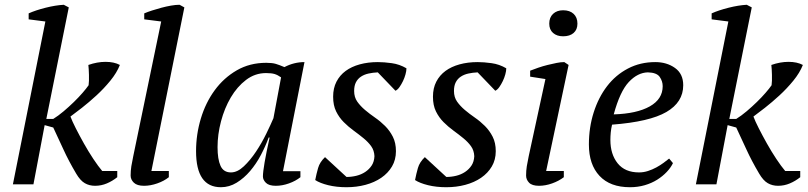

<svg xmlns="http://www.w3.org/2000/svg" viewBox="-20 -772 3382 804"><path d="M299 -45Q267 -99 245 -147.5Q223 -196 203 -238L167 -248L120 0H34L170 -682L100 -691V-716Q129 -729 170.5 -739.5Q212 -750 247 -752L268 -741L174 -274H203Q224 -287 246.5 -306Q269 -325 289.5 -345Q310 -365 326 -383.5Q342 -402 351 -415Q352 -422 352.5 -434Q353 -446 352.5 -458.5Q352 -471 351.5 -482.5Q351 -494 350 -500Q387 -513 422 -513Q458 -513 482 -500Q469 -467 442 -434Q415 -401 384 -372.5Q353 -344 323 -320.5Q293 -297 275 -284Q282 -265 297.5 -234.5Q313 -204 331.5 -171Q350 -138 370.5 -107Q391 -76 408 -56H471V-30Q451 -14 427.5 -4Q404 6 378 6Q354 6 335 -5Q316 -16 299 -45Z M655 -682 584 -691V-716Q598 -722 616.5 -728Q635 -734 655.5 -739.5Q676 -745 696 -748.5Q716 -752 732 -752L752 -741L614 -56H687V-30Q667 -14 638.5 -4Q610 6 583 6Q554 6 540.5 -7Q527 -20 527 -37Q527 -57 530 -76Q533 -95 538 -118Z M947 -50Q974 -50 1001 -75.5Q1028 -101 1052 -137Q1076 -173 1095 -212Q1114 -251 1125 -277L1157 -448Q1143 -458 1130 -462Q1117 -466 1094 -466Q1048 -466 1010.5 -437.5Q973 -409 946.5 -364Q920 -319 905.5 -264Q891 -209 891 -156Q891 -105 903.5 -77.5Q916 -50 947 -50ZM1105 -196Q1092 -160 1072.5 -123Q1053 -86 1027.5 -56Q1002 -26 971 -7Q940 12 905 12Q801 12 801 -139Q801 -209 821 -275.5Q841 -342 879 -394Q917 -446 971.5 -477.5Q1026 -509 1095 -509Q1120 -509 1135 -504.5Q1150 -500 1171 -491Q1211 -512 1255 -512L1165 -55H1238V-30Q1218 -14 1190 -4Q1162 6 1135 6Q1106 6 1093.5 -6.5Q1081 -19 1081 -33Q1081 -51 1088 -92Q1095 -133 1109 -196Z M1548 -118Q1547 -142 1534.5 -159.5Q1522 -177 1502.5 -193Q1483 -209 1461 -225Q1439 -241 1419.5 -260.5Q1400 -280 1387.5 -305.5Q1375 -331 1375 -367Q1375 -403 1389 -430Q1403 -457 1427.5 -475Q1452 -493 1486.5 -502.5Q1521 -512 1562 -512Q1588 -512 1620.5 -507.5Q1653 -503 1682 -486Q1682 -475 1678 -460.5Q1674 -446 1667.5 -432.5Q1661 -419 1653 -407.5Q1645 -396 1636 -392L1562 -469Q1541 -468 1523 -464Q1505 -460 1491.5 -451Q1478 -442 1470.5 -427.5Q1463 -413 1463 -391Q1463 -365 1476 -346.5Q1489 -328 1508.5 -311.5Q1528 -295 1550.5 -279.5Q1573 -264 1592.5 -244.5Q1612 -225 1625 -199.5Q1638 -174 1638 -139Q1638 -103 1621.5 -75Q1605 -47 1576.5 -27.5Q1548 -8 1510.5 2Q1473 12 1431 12Q1389 12 1354.5 3.5Q1320 -5 1300 -18Q1305 -44 1312 -68.5Q1319 -93 1341 -114L1431 -31Q1452 -31 1472.5 -36Q1493 -41 1509.5 -52Q1526 -63 1536.5 -79Q1547 -95 1548 -118Z M1966 -118Q1965 -142 1952.5 -159.5Q1940 -177 1920.5 -193Q1901 -209 1879 -225Q1857 -241 1837.5 -260.5Q1818 -280 1805.5 -305.5Q1793 -331 1793 -367Q1793 -403 1807 -430Q1821 -457 1845.5 -475Q1870 -493 1904.5 -502.5Q1939 -512 1980 -512Q2006 -512 2038.5 -507.5Q2071 -503 2100 -486Q2100 -475 2096 -460.5Q2092 -446 2085.5 -432.5Q2079 -419 2071 -407.5Q2063 -396 2054 -392L1980 -469Q1959 -468 1941 -464Q1923 -460 1909.5 -451Q1896 -442 1888.5 -427.5Q1881 -413 1881 -391Q1881 -365 1894 -346.5Q1907 -328 1926.5 -311.5Q1946 -295 1968.5 -279.5Q1991 -264 2010.5 -244.5Q2030 -225 2043 -199.5Q2056 -174 2056 -139Q2056 -103 2039.5 -75Q2023 -47 1994.5 -27.5Q1966 -8 1928.5 2Q1891 12 1849 12Q1807 12 1772.5 3.5Q1738 -5 1718 -18Q1723 -44 1730 -68.5Q1737 -93 1759 -114L1849 -31Q1870 -31 1890.5 -36Q1911 -41 1927.5 -52Q1944 -63 1954.5 -79Q1965 -95 1966 -118Z M2200 -451V-476Q2215 -482 2234 -488.5Q2253 -495 2273 -500Q2293 -505 2311 -508.5Q2329 -512 2343 -512L2361 -500L2267 -56H2341V-30Q2320 -14 2292 -4Q2264 6 2237 6Q2208 6 2195.5 -7Q2183 -20 2183 -37Q2183 -57 2186 -76Q2189 -95 2194 -118L2264 -441ZM2280 -673Q2280 -699 2296 -714Q2312 -729 2338 -729Q2366 -729 2382 -714Q2398 -699 2398 -673Q2398 -648 2382 -634Q2366 -620 2338 -620Q2312 -620 2296 -634Q2280 -648 2280 -673Z M2798 -89Q2789 -70 2772 -52Q2755 -34 2732 -19.5Q2709 -5 2680 3.5Q2651 12 2618 12Q2535 12 2490.5 -35.5Q2446 -83 2446 -167Q2446 -238 2466 -301Q2486 -364 2522 -411Q2558 -458 2609.5 -485Q2661 -512 2724 -512Q2772 -512 2806.5 -487.5Q2841 -463 2841 -415Q2841 -344 2770.5 -303Q2700 -262 2543 -250Q2539 -233 2537.5 -217Q2536 -201 2536 -186Q2536 -126 2566.5 -88Q2597 -50 2656 -50Q2675 -50 2693.5 -56Q2712 -62 2728.5 -71Q2745 -80 2758.5 -90Q2772 -100 2782 -108ZM2693 -469Q2650 -468 2613 -428.5Q2576 -389 2550 -293Q2647 -296 2701 -326.5Q2755 -357 2755 -411Q2755 -432 2742.5 -450Q2730 -468 2693 -469Z M3159 -45Q3127 -99 3105 -147.5Q3083 -196 3063 -238L3027 -248L2980 0H2894L3030 -682L2960 -691V-716Q2989 -729 3030.5 -739.5Q3072 -750 3107 -752L3128 -741L3034 -274H3063Q3084 -287 3106.5 -306Q3129 -325 3149.5 -345Q3170 -365 3186 -383.5Q3202 -402 3211 -415Q3212 -422 3212.5 -434Q3213 -446 3212.5 -458.5Q3212 -471 3211.5 -482.5Q3211 -494 3210 -500Q3247 -513 3282 -513Q3318 -513 3342 -500Q3329 -467 3302 -434Q3275 -401 3244 -372.5Q3213 -344 3183 -320.5Q3153 -297 3135 -284Q3142 -265 3157.5 -234.5Q3173 -204 3191.5 -171Q3210 -138 3230.5 -107Q3251 -76 3268 -56H3331V-30Q3311 -14 3287.5 -4Q3264 6 3238 6Q3214 6 3195 -5Q3176 -16 3159 -45Z"/></svg>

Font: PTSerifItalic
Style: Italic
Weight: 400
Italic angle: -12°
Designer: A.Korolkova, O.Umpeleva, V.Yefimov
Foundry: ParaType Ltd
Version: Version 1.000W OFL